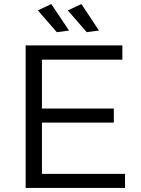

<svg xmlns="http://www.w3.org/2000/svg" viewBox="-20 -923 691 943"><path d="M106 -700H581V-630H186V-390H539V-321H186V-69H594V0H106ZM380 -903 466 -773 406 -765 313 -872ZM232 -903 319 -773 259 -765 166 -872Z"/></svg>

Font: Alexandria Light
Style: Regular
Weight: 300
Designer: Mohamed Gaber
Foundry: Kief Type Foundry
Version: Version 5.100